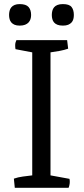

<svg xmlns="http://www.w3.org/2000/svg" viewBox="-20 -899 401 919"><path d="M281.2 -776.4Q265.1 -776.4 254.9 -780.5Q244.6 -784.7 238.8 -791.5Q232.9 -798.3 230.5 -807.6Q228 -816.9 228 -827.1Q228 -837.9 230.5 -847.4Q232.9 -856.9 238.8 -864Q244.6 -871.1 254.9 -875.2Q265.1 -879.4 281.2 -879.4Q311.5 -879.4 322.5 -865.5Q333.5 -851.6 333.5 -827.1Q333.5 -816.9 331.1 -807.6Q328.6 -798.3 322.5 -791.5Q316.4 -784.7 306.4 -780.5Q296.4 -776.4 281.2 -776.4ZM74.2 -776.4Q59.6 -776.4 49.8 -780.5Q40 -784.7 34.2 -791.5Q28.3 -798.3 25.9 -807.6Q23.4 -816.9 23.4 -827.1Q23.4 -837.9 25.9 -847.4Q28.3 -856.9 34.2 -864Q40 -871.1 49.8 -875.2Q59.6 -879.4 74.2 -879.4Q104.5 -879.4 116.7 -865.5Q128.9 -851.6 128.9 -827.1Q128.9 -816.9 126 -807.6Q123 -798.3 116.7 -791.5Q110.4 -784.7 99.9 -780.5Q89.4 -776.4 74.2 -776.4ZM46.4 -43.9Q65.4 -50.8 89.6 -54Q113.8 -57.1 134.3 -59.6V-648.4L54.2 -663.6Q53.2 -666 53 -672.6Q52.7 -679.2 52.7 -683.1Q52.7 -689.9 54.7 -696.8Q56.6 -703.6 58.6 -707H301.3L306.2 -666Q288.6 -659.7 265.1 -655.3Q241.7 -650.9 221.7 -648.4V-59.6L312.5 -43Q313.5 -40.5 313.7 -35.9Q314 -31.2 314 -27.8Q314 -21 312 -12.2Q310.1 -3.4 308.1 0H50.8Z"/></svg>

Font: Fjord
Style: One
Weight: 400
Designer: Viktoriya Grabowska
Foundry: Viktoriya Grabowska
Version: Version 1.002